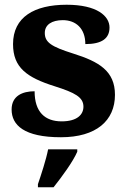

<svg xmlns="http://www.w3.org/2000/svg" viewBox="-20 -569 532 810"><path d="M237 10C386 10 465 -60 465 -169C465 -270 397 -309 289 -343C197 -372 169 -390 169 -430C169 -465 199 -484 245 -484C300 -484 340 -449 340 -383C410 -383 442 -407 442 -453C442 -501 390 -549 261 -549C125 -549 35 -497 35 -383C35 -284 93 -242 211 -205C296 -178 332 -159 332 -119C332 -86 306 -57 240 -57C170 -57 126 -96 126 -184C74 -184 29 -164 29 -107C29 -41 82 10 237 10ZM140 208V221H206C241 177 288 113 306 71V61H183C175 103 153 170 140 208Z"/></svg>

Font: Noto Serif Myanmar ExtraBold
Style: Regular
Weight: 800
Designer: Ben Mitchell and the Monotype Design Team
Foundry: Monotype Imaging Inc.
Version: Version 2.106